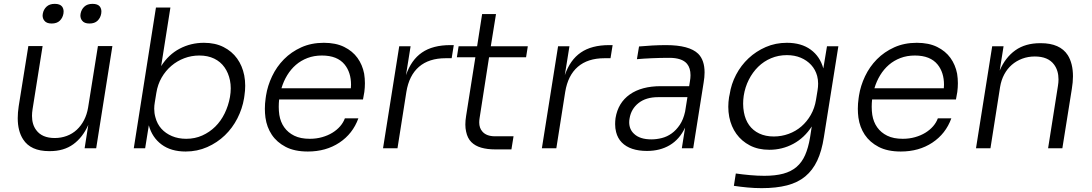

<svg xmlns="http://www.w3.org/2000/svg" viewBox="-20 -769 5664 996"><path d="M235 15Q139 15 100 -46Q72 -89 72 -156Q72 -185 77 -218L127 -530H201L149 -203Q146 -184 146 -168Q146 -123 168 -94Q198 -53 264 -53Q297 -53 326.5 -64Q356 -75 378.5 -96Q401 -117 416 -146Q431 -175 437 -211L488 -530H563L479 0H419L438 -121Q409 -56 360 -20.5Q311 15 239 15ZM248 -647Q221 -647 210 -662Q201 -673 201 -689Q201 -693 202 -698Q206 -720 221.5 -734.5Q237 -749 264 -749Q291 -749 302 -735Q310 -724 310 -709Q310 -704 309 -698Q305 -676 290 -661.5Q275 -647 248 -647ZM444 -647Q417 -647 406 -662Q397 -673 397 -689Q397 -693 398 -698Q402 -720 417.5 -734.5Q433 -749 460 -749Q487 -749 498 -735Q506 -724 506 -709Q506 -704 505 -698Q501 -676 486 -661.5Q471 -647 444 -647Z M943 17Q867 17 818 -19.5Q769 -56 752 -119L733 0H674L789 -730H864L816 -426Q854 -486 912 -516.5Q970 -547 1038 -547Q1096 -547 1139.5 -525Q1183 -503 1210 -465.5Q1237 -428 1247 -378Q1252 -352 1252 -324Q1252 -299 1248 -273L1246 -259Q1237 -205 1211.5 -155Q1186 -105 1146.5 -67Q1107 -29 1055 -6Q1003 17 943 17ZM946 -49Q991 -49 1029 -66Q1067 -83 1096.5 -112Q1126 -141 1145.5 -181Q1165 -221 1173 -266Q1177 -289 1177 -311Q1177 -332 1173 -352Q1165 -391 1144.5 -420Q1124 -449 1091 -465Q1058 -481 1014 -481Q973 -481 936 -467Q899 -453 869 -427.5Q839 -402 818.5 -366.5Q798 -331 791 -287L783 -238Q780 -221 780 -205Q780 -182 786 -161Q795 -126 817 -101.5Q839 -77 872 -63Q905 -49 946 -49Z M1577 17Q1508 17 1462 -7Q1416 -31 1390 -70Q1364 -109 1357 -159Q1354 -182 1354 -205Q1354 -232 1358 -259L1360 -273Q1368 -324 1391.5 -373.5Q1415 -423 1453 -461.5Q1491 -500 1543 -523.5Q1595 -547 1660 -547Q1722 -547 1765.5 -525.5Q1809 -504 1834.5 -468.5Q1860 -433 1869 -387Q1873 -362 1873 -337Q1873 -315 1870 -292L1863 -253H1428Q1426 -233 1426 -215Q1426 -193 1429 -173Q1435 -136 1454.5 -108.5Q1474 -81 1506.5 -65Q1539 -49 1587 -49Q1621 -49 1651 -57.5Q1681 -66 1704.5 -80.5Q1728 -95 1744.5 -114Q1761 -133 1769 -155H1839Q1810 -75 1740.5 -29Q1671 17 1577 17ZM1650 -481Q1609 -481 1575 -468Q1541 -455 1515 -432.5Q1489 -410 1470 -379Q1451 -348 1440 -311H1800Q1801 -320 1801 -329Q1801 -393 1768 -434Q1730 -481 1650 -481Z M1967 0 2051 -529H2110L2086 -379Q2113 -458 2169 -496.5Q2225 -535 2316 -535H2334L2323 -467H2292Q2205 -467 2153.5 -422.5Q2102 -378 2088 -292L2042 0Z M2517 -472 2468 -157Q2466 -145 2466 -134Q2466 -105 2482 -87Q2503 -62 2548 -62H2644L2633 6H2549Q2508 6 2476.5 -3Q2445 -12 2425 -32Q2405 -52 2398 -86Q2394 -103 2394 -123Q2394 -144 2398 -168L2446 -472H2350L2359 -529H2455L2481 -696H2553L2526 -529H2718L2709 -472Z M2791 0 2875 -529H2934L2910 -379Q2937 -458 2993 -496.5Q3049 -535 3140 -535H3158L3147 -467H3116Q3029 -467 2977.5 -422.5Q2926 -378 2912 -292L2866 0Z M3336 14Q3293 14 3260 3Q3227 -8 3205.5 -30Q3184 -52 3176 -84Q3171 -103 3171 -125Q3171 -140 3173 -156Q3186 -236 3247 -279Q3308 -322 3408 -322H3555L3559 -347Q3562 -364 3562 -379Q3562 -416 3544 -438Q3518 -469 3452 -469Q3407 -469 3361.5 -467Q3316 -465 3284 -462L3295 -528Q3327 -531 3364 -533Q3401 -535 3435 -535Q3556 -535 3602 -490Q3635 -457 3635 -393Q3635 -369 3630 -340L3576 0H3517L3534 -107Q3505 -46 3454.5 -16Q3404 14 3336 14ZM3359 -46Q3386 -46 3413.5 -53Q3441 -60 3464.5 -77Q3488 -94 3506.5 -121.5Q3525 -149 3534 -190L3546 -265H3394Q3331 -265 3292.5 -234.5Q3254 -204 3246 -155Q3244 -145 3244 -135Q3244 -98 3269 -75Q3299 -46 3359 -46Z M3931 207Q3894 207 3857 203.5Q3820 200 3787 195L3797 131Q3832 136 3871 139.5Q3910 143 3945 143Q4002 143 4043 132Q4084 121 4112 97Q4140 73 4156.5 35.5Q4173 -2 4182 -55L4191 -113Q4153 -54 4095.5 -23Q4038 8 3971 8Q3913 8 3870 -14.5Q3827 -37 3800 -74.5Q3773 -112 3763 -162Q3758 -188 3758 -215Q3758 -239 3762 -265L3765 -279Q3773 -333 3798.5 -381.5Q3824 -430 3863 -466.5Q3902 -503 3952.5 -525Q4003 -547 4062 -547Q4137 -547 4185.5 -511.5Q4234 -476 4251 -414L4270 -529H4329L4254 -58Q4243 14 4219.5 64Q4196 114 4157.5 146Q4119 178 4063 192.5Q4007 207 3931 207ZM3994 -61Q4034 -61 4071 -74.5Q4108 -88 4137 -113Q4166 -138 4186 -173Q4206 -208 4213 -251L4221 -300Q4224 -318 4224 -335Q4224 -356 4219 -375Q4210 -408 4188 -432Q4166 -456 4134 -469.5Q4102 -483 4062 -483Q4018 -483 3980 -467Q3942 -451 3913 -422.5Q3884 -394 3864.5 -355.5Q3845 -317 3838 -272Q3835 -251 3835 -231Q3835 -208 3839 -187Q3846 -148 3866 -120Q3886 -92 3918.5 -76.5Q3951 -61 3994 -61Z M4653 17Q4584 17 4538 -7Q4492 -31 4466 -70Q4440 -109 4433 -159Q4430 -182 4430 -205Q4430 -232 4434 -259L4436 -273Q4444 -324 4467.5 -373.5Q4491 -423 4529 -461.5Q4567 -500 4619 -523.5Q4671 -547 4736 -547Q4798 -547 4841.5 -525.5Q4885 -504 4910.5 -468.5Q4936 -433 4945 -387Q4949 -362 4949 -337Q4949 -315 4946 -292L4939 -253H4504Q4502 -233 4502 -215Q4502 -193 4505 -173Q4511 -136 4530.5 -108.5Q4550 -81 4582.5 -65Q4615 -49 4663 -49Q4697 -49 4727 -57.5Q4757 -66 4780.5 -80.5Q4804 -95 4820.5 -114Q4837 -133 4845 -155H4915Q4886 -75 4816.5 -29Q4747 17 4653 17ZM4726 -481Q4685 -481 4651 -468Q4617 -455 4591 -432.5Q4565 -410 4546 -379Q4527 -348 4516 -311H4876Q4877 -320 4877 -329Q4877 -393 4844 -434Q4806 -481 4726 -481Z M5043 0 5127 -529H5186L5166 -403Q5195 -471 5247 -508Q5299 -545 5376 -545H5379Q5479 -545 5519 -483Q5546 -440 5546 -373Q5546 -343 5540 -307L5491 0H5417L5468 -323Q5471 -341 5471 -357Q5471 -403 5448 -434Q5417 -476 5348 -476Q5313 -476 5282.5 -464.5Q5252 -453 5228.5 -432.5Q5205 -412 5189.5 -383Q5174 -354 5168 -318L5118 0Z"/></svg>

Font: Sora Light
Style: Italic
Weight: 300
Designer: Jonathan Barnbrook, Juli√°n Moncada
Version: Version 1.000